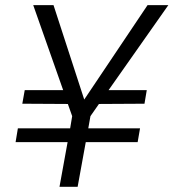

<svg xmlns="http://www.w3.org/2000/svg" viewBox="-20 -719 668 739"><path d="M257.8 -272 241.2 -318.8 65.9 -319.8 75.2 -372.1H223.1L107.9 -699.2H186L304.2 -335.9L547.9 -699.2H627.9L397.9 -372.1H544.9L536.1 -319.8L360.8 -318.8L328.1 -272L319.8 -225.1H519L509.8 -171.9H310.1L278.8 0H209L240.2 -171.9H40L48.8 -225.1H250Z"/></svg>

Font: SVN-Poppins Light
Style: Italic
Weight: 300
Italic angle: -10°
Designer: Ninad Kale (Devanagari), Jonny Pinhorn (Latin)
Foundry: Indian Type Foundry
Version: Version 3.002 2017